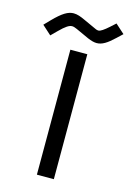

<svg xmlns="http://www.w3.org/2000/svg" viewBox="-199 -844 614 903"><g transform="rotate(15 108.5 -392.0)"><path d="M101.6 -762.2C80.6 -772 63.5 -778.3 45.9 -778.3C19 -778.3 -7.8 -762.2 -50.3 -718.8L-78.6 -689.5L-34.2 -649.4L-6.3 -677.2C24.4 -708 40.5 -717.8 54.7 -717.8C62 -717.8 69.3 -714.8 78.6 -710.9L141.6 -682.1C158.7 -674.8 173.3 -670.9 185.5 -670.9C211.4 -670.9 234.9 -685.5 269.5 -718.3L296.9 -744.1L252.4 -784.2L227.5 -761.7C204.1 -740.7 188 -730 178.7 -730C173.8 -730 168.9 -731 164.6 -733.4ZM74.7 -608.9V-0.5H157.2V-608.9Z"/></g></svg>

Font: Vazirmatn
Style: Regular
Weight: 400
Designer: Saber Rastikerdar
Foundry: Saber Rastikerdar
Version: Version 33.003